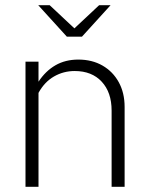

<svg xmlns="http://www.w3.org/2000/svg" viewBox="-20 -718 575 738"><path d="M78 0V-481H128V-404Q155 -445 193 -467Q231 -489 281 -489Q334 -489 374 -466Q414 -443 436.5 -402Q459 -361 459 -307V0H409V-293Q409 -363 371 -404Q333 -445 267 -445Q224 -445 187.5 -424Q151 -403 128 -361V0ZM171 -698 266 -609 361 -698H405L295 -577H237L127 -698Z"/></svg>

Font: Red Hat Text VF
Style: Regular
Weight: 300
Designer: Pentagram, MCKL
Foundry: Pentagram, MCKL
Version: Version 1.023